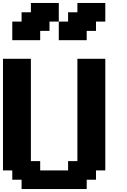

<svg xmlns="http://www.w3.org/2000/svg" viewBox="-20 -1270 852 1290"><path d="M125 0H562.5V-62.5H625V-125H687.5V-875H500V-187.5H437.5V-125H250V-187.5H187.5V-875H0V-125H62.5V-62.5H125ZM375 -1000H562.5V-1062.5H625V-1125H687.5V-1250H500V-1187.5H437.5V-1125H375ZM62.5 -1000H250V-1062.5H312.5V-1125H375V-1250H187.5V-1187.5H125V-1125H62.5Z"/></svg>

Font: Faithful 32x
Style: Semibold
Weight: 400
Foundry: Faithful Resource Pack
Version: Version 1.0; January 27, 2023